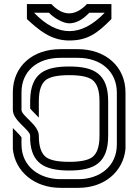

<svg xmlns="http://www.w3.org/2000/svg" viewBox="-20 -903 665 923"><path d="M41.7 -462.5V-375C41.7 -321.8 125 -279.8 125 -250V-229.2C131.3 -119.3 192.9 -83.3 312.5 -83.3C430.1 -83.3 500 -116.7 500 -250V-416.7C500 -550 430.1 -583.3 312.5 -583.3C198.8 -583.3 127.2 -553.3 125 -420.8V-381.2C132.2 -371.6 163.1 -342.3 166.7 -337.5V-416.7C166.7 -467.7 178.1 -502.1 202.1 -519.8C222.9 -534.4 259.4 -541.7 312.5 -541.7C365.6 -541.7 402.1 -534.4 422.9 -519.8C446.9 -502.1 458.3 -467.7 458.3 -416.7V-250C458.3 -199 446.9 -164.6 422.9 -146.9C402.1 -132.3 365.6 -125 312.5 -125C259.4 -125 222.9 -132.3 202.1 -146.9C178.1 -164.6 166.7 -199 166.7 -250C166.7 -303.2 83.3 -345.2 83.3 -375V-458.3C83.3 -561.5 159.5 -625 270.8 -625H354.2C465.8 -625 541.7 -559.1 541.7 -457.3V-208.3C541.7 -102.2 457.6 -41.7 357.3 -41.7H270.8C172.2 -41.7 83.3 -100 83.3 -209.4V-242.7C83.3 -243.8 83.3 -243.8 82.3 -243.8C79.2 -249 71.9 -257.3 60.4 -268.8L41.7 -287.5V-187.5C52 -78.4 145.6 0 270.8 0H357.3C482.4 0 573.1 -78.8 583.3 -187.5V-458.3C583.3 -584.3 486.1 -666.7 354.2 -666.7H270.8C135 -666.7 43.6 -583.5 41.7 -462.5ZM215.6 -841.7C235.4 -819.8 281.2 -790.9 312.5 -790.9C344.8 -790.9 377.1 -807.8 409.4 -841.7H483.3C426.6 -782.8 370.1 -753.4 313.5 -753.4C257 -753.4 200.5 -782.8 143.8 -841.7ZM397.9 -883.3C369.3 -853.6 340.6 -838.8 312.1 -838.8C283.6 -838.8 255.2 -853.6 227.1 -883.3H109.4V-811.5C164.6 -760.4 223.7 -708.3 312.5 -708.3C401.3 -708.3 447.9 -742.7 515.6 -811.5V-883.3Z"/></svg>

Font: Sportrop
Style: Regular
Weight: 500
Version: Version 0.9